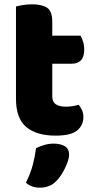

<svg xmlns="http://www.w3.org/2000/svg" viewBox="-20 -613 434 889"><path d="M222 -167Q222 -141 238.5 -130Q255 -119 285 -119Q300 -119 316 -121.5Q332 -124 344 -128Q353 -117 359.5 -103.5Q366 -90 366 -71Q366 -33 337.5 -9Q309 15 237 15Q149 15 101.5 -25Q54 -65 54 -155V-583Q65 -586 85.5 -589.5Q106 -593 129 -593Q173 -593 197.5 -577.5Q222 -562 222 -512V-448H353Q359 -437 364.5 -420.5Q370 -404 370 -384Q370 -349 354.5 -333.5Q339 -318 313 -318H222ZM243 223Q226 241 206.5 248.5Q187 256 164 256Q126 256 100 233Q121 191 131.5 151.5Q142 112 147 73Q163 65 184.5 58.5Q206 52 228 52Q260 52 280 64Q300 76 300 104Q300 116 294.5 132.5Q289 149 281 165.5Q273 182 263 197.5Q253 213 243 223Z"/></svg>

Font: Baloo Chettan
Style: Regular
Weight: 400
Designer: Maithili Shingre and Ek Type
Foundry: Ek Type
Version: Version 1.443;PS 1.000;hotconv 16.6.51;makeotf.lib2.5.65220;